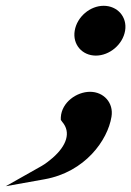

<svg xmlns="http://www.w3.org/2000/svg" viewBox="-146 -464 453 663"><path d="M-126 179 8 155C148 130 226 20 239 -61C247 -109 212 -147 165 -147C119 -147 67 -111 64 -59V-50L69 -43C100 -7 84 39 36 81C24 91 12 101 -2 109ZM112 -358C104 -310 138 -272 185 -272C232 -272 278 -310 286 -358C294 -406 259 -444 212 -444C165 -444 120 -406 112 -358Z"/></svg>

Font: Charger Pro
Style: UltraObl
Weight: 900
Designer: Jasper
Foundry: Cannot Into Space Fonts
Version: Version 1.09